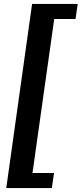

<svg xmlns="http://www.w3.org/2000/svg" viewBox="-20 -869 429 981"><path d="M144 -849H377L366 -772H257L146 15H256L245 92H12Z"/></svg>

Font: Krub SemiBold
Style: Italic
Weight: 600
Italic angle: -8°
Designer: Ekaluck Peanpanawate
Foundry: Cadson Demak Co.,Ltd.
Version: Version 1.000; ttfautohint (v1.6)